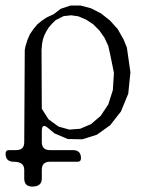

<svg xmlns="http://www.w3.org/2000/svg" viewBox="-29 -525 549 694"><path d="M151.4 59.6Q122.1 59.6 122.1 88.9V120.1Q122.1 149.4 87.9 149.4Q58.6 149.4 58.6 120.1V88.9Q58.6 59.6 20.5 59.6Q-8.8 59.6 -8.8 30.3Q-8.8 17.6 3.9 17.6H29.3Q58.6 17.6 58.6 -10.7L60.5 -344.7L63.5 -359.4L70.3 -380.9L79.1 -401.4L91.8 -419.9L105.5 -436.5L122.1 -450.2L139.6 -461.9L165 -473.6L190.4 -493.2L225.6 -504.9H262.7L299.8 -495.1L335.9 -476.6L368.2 -451.2L396.5 -419.9L418 -381.8L429.7 -352.5L442.4 -263.7L434.6 -186.5L408.2 -122.1L369.1 -72.3L321.3 -38.1L268.6 -21.5L215.8 -22.5L168 -43L144.5 -62.5Q122.1 -81.1 122.1 -51.8V-11.7Q122.1 17.6 151.4 17.6H234.4Q263.7 17.6 263.7 46.9Q263.7 59.6 251 59.6ZM201.2 -466.8 171.9 -452.1 158.2 -438.5 146.5 -424.8 137.7 -410.2 130.9 -396.5 126 -381.8 123 -366.2 121.1 -344.7 122.1 -131.8 146.5 -93.8 182.6 -67.4 221.7 -56.6 260.7 -59.6 299.8 -76.2 335 -106.4 362.3 -147.5 378.9 -199.2 382.8 -261.7 369.1 -329.1 362.3 -359.4 348.6 -388.7 330.1 -415 307.6 -437.5 282.2 -454.1 254.9 -465.8 228.5 -469.7Z"/></svg>

Font: B2 Hana
Style: Regular
Weight: 500
Version: 2020-08-05; (max)